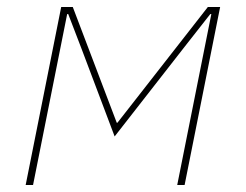

<svg xmlns="http://www.w3.org/2000/svg" viewBox="-20 -526 699 546"><path d="M53 0 154 -506H187L312 -177H314L571 -506H606L505 0H484L581 -486H578L505 -393L306 -138L212 -387L174 -486H171L74 0Z"/></svg>

Font: IBM Plex Sans Thin
Style: Italic
Weight: 100
Italic angle: -11.31°
Designer: Mike Abbink, Paul van der Laan, Pieter van Rosmalen
Foundry: Bold Monday
Version: Version 3.0